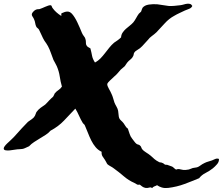

<svg xmlns="http://www.w3.org/2000/svg" viewBox="-135 -768 1185 1021"><path d="M887.7 -736.3Q882.8 -725.6 871.1 -721.2Q859.4 -716.8 847.7 -711.9Q834 -705.1 819.8 -698.7Q805.7 -692.4 791 -683.6Q763.7 -668.9 741.2 -644Q718.8 -619.1 696.3 -595.7Q684.6 -585 672.4 -576.2Q660.2 -567.4 652.3 -556.6Q641.6 -545.9 631.8 -534.2Q622.1 -522.5 609.4 -511.7Q600.6 -504.9 591.8 -500Q583 -495.1 579.1 -488.3Q577.1 -486.3 576.2 -480Q575.2 -473.6 573.2 -469.7Q568.4 -459 558.6 -451.7Q548.8 -444.3 541 -434.6Q537.1 -429.7 534.7 -425.3Q532.2 -420.9 528.3 -416Q523.4 -411.1 517.6 -406.7Q511.7 -402.3 506.8 -397.5Q499 -388.7 491.2 -379.4Q483.4 -370.1 471.7 -360.4Q461.9 -351.6 449.7 -339.8Q437.5 -328.1 435.5 -322.3Q434.6 -316.4 437.5 -309.6Q440.4 -302.7 444.3 -295.4Q448.2 -288.1 452.1 -281.2Q456.1 -274.4 458 -268.6Q462.9 -258.8 466.3 -246.6Q469.7 -234.4 473.6 -222.7Q478.5 -210.9 484.9 -200.2Q491.2 -189.5 493.2 -178.7Q495.1 -168 495.6 -157.7Q496.1 -147.5 499 -139.6Q502.9 -131.8 509.8 -126Q516.6 -120.1 522.5 -112.3Q528.3 -104.5 532.7 -96.7Q537.1 -88.9 544.9 -84Q549.8 -70.3 554.2 -56.2Q558.6 -42 567.4 -31.2Q572.3 -25.4 578.1 -17.1Q584 -8.8 589.8 -3.9Q594.7 0 600.6 1Q606.4 2 610.4 6.8Q614.3 9.8 615.7 14.6Q617.2 19.5 620.1 24.4Q627.9 34.2 641.6 42.5Q655.3 50.8 667 60.5Q677.7 70.3 686.5 78.1Q695.3 85.9 710.9 93.8Q713.9 95.7 718.3 95.7Q722.7 95.7 726.6 97.7Q733.4 99.6 738.3 104.5Q743.2 109.4 753.9 108.4Q768.6 114.3 774.4 115.7Q780.3 117.2 784.7 120.6Q789.1 124 793 127.9Q796.9 131.8 801.8 133.8Q811.5 128.9 825.2 132.8Q838.9 136.7 852.5 135.7Q863.3 134.8 869.1 133.3Q875 131.8 879.9 129.4Q884.8 127 890.1 125.5Q895.5 124 905.3 123Q917 122.1 928.7 113.3Q940.4 104.5 953.1 98.6Q962.9 93.8 972.2 91.3Q981.4 88.9 992.2 85Q1000 82 1009.3 77.6Q1018.6 73.2 1029.3 77.1Q1030.3 92.8 1019 105.5Q1007.8 118.2 997.1 127Q978.5 141.6 958 151.9Q937.5 162.1 923.8 179.7Q886.7 195.3 846.2 210.4Q805.7 225.6 758.8 231.4Q740.2 233.4 725.6 229Q710.9 224.6 700.2 216.8Q693.4 220.7 686 223.1Q678.7 225.6 673.8 232.4Q668 226.6 658.7 229.5Q649.4 232.4 639.6 231.4Q628.9 229.5 621.6 224.1Q614.3 218.8 608.4 213.9Q597.7 215.8 592.8 212.4Q587.9 209 580.1 205.1Q548.8 191.4 523.4 169.4Q498 147.5 469.7 127Q461.9 121.1 452.6 116.2Q443.4 111.3 436.5 105.5Q432.6 100.6 430.2 94.7Q427.7 88.9 422.9 82Q417 73.2 410.6 64Q404.3 54.7 405.3 39.1Q386.7 30.3 373.5 14.6Q360.4 -1 350.6 -20.5Q340.8 -40 333 -60.5Q325.2 -81.1 316.4 -100.6Q314.5 -105.5 311 -107.9Q307.6 -110.4 305.7 -113.3Q293.9 -132.8 285.2 -152.8Q276.4 -172.9 265.6 -190.4Q235.4 -158.2 205.1 -126.5Q174.8 -94.7 133.8 -73.2Q122.1 -59.6 106.9 -50.3Q91.8 -41 76.7 -31.7Q61.5 -22.5 46.4 -12.7Q31.2 -2.9 19.5 9.8Q8.8 14.6 -2.9 20Q-14.6 25.4 -31.2 25.4Q-41 25.4 -55.2 27.8Q-69.3 30.3 -82.5 31.7Q-95.7 33.2 -105.5 31.2Q-115.2 29.3 -115.2 21.5Q-115.2 16.6 -109.9 9.3Q-104.5 2 -96.7 -5.4Q-88.9 -12.7 -82 -19Q-75.2 -25.4 -72.3 -28.3Q-66.4 -34.2 -60.5 -40Q-54.7 -45.9 -49.8 -51.8Q-35.2 -68.4 -19 -85.9Q-2.9 -103.5 13.7 -120.1Q24.4 -127.9 34.7 -134.8Q44.9 -141.6 50.8 -152.3Q52.7 -157.2 54.7 -162.1Q56.6 -167 58.6 -171.9Q68.4 -185.5 81.1 -194.8Q93.8 -204.1 105.5 -211.9Q110.4 -216.8 115.7 -222.2Q121.1 -227.5 126 -233.4Q130.9 -239.3 136.7 -244.1Q142.6 -249 147.5 -253.9Q150.4 -257.8 151.9 -262.2Q153.3 -266.6 156.2 -271.5Q164.1 -281.2 175.8 -289.1Q187.5 -296.9 194.3 -307.6Q186.5 -335 182.6 -361.8Q178.7 -388.7 167 -416Q163.1 -424.8 158.2 -433.1Q153.3 -441.4 149.4 -449.2Q141.6 -468.8 135.3 -487.3Q128.9 -505.9 120.1 -522.5Q116.2 -530.3 111.3 -537.1Q106.4 -543.9 101.6 -550.8Q92.8 -565.4 86.4 -580.6Q80.1 -595.7 72.3 -610.4Q69.3 -615.2 64.5 -618.7Q59.6 -622.1 57.6 -627Q53.7 -634.8 52.2 -645Q50.8 -655.3 45.9 -666Q43 -672.9 38.1 -679.7Q33.2 -686.5 34.2 -693.4Q35.2 -699.2 43.9 -708Q52.7 -716.8 63.5 -718.8Q66.4 -719.7 70.3 -719.2Q74.2 -718.8 78.1 -720.7Q82 -721.7 89.8 -725.1Q97.7 -728.5 105.5 -731.9Q113.3 -735.4 120.6 -737.8Q127.9 -740.2 131.8 -740.2Q138.7 -740.2 140.1 -734.4Q141.6 -728.5 146.5 -722.7Q154.3 -711.9 166 -701.7Q177.7 -691.4 190.4 -683.6Q192.4 -685.5 190.9 -690.9Q189.5 -696.3 194.3 -698.2Q210 -706.1 223.1 -706.5Q236.3 -707 248 -694.3Q262.7 -677.7 276.4 -648.9Q290 -620.1 300.8 -592.8Q305.7 -582 311.5 -575.2Q317.4 -568.4 319.3 -560.5Q322.3 -550.8 321.8 -541.5Q321.3 -532.2 325.2 -526.4Q329.1 -519.5 335.4 -516.6Q341.8 -513.7 345.7 -510.7Q351.6 -488.3 354.5 -471.7Q357.4 -455.1 370.1 -435.5Q386.7 -444.3 399.4 -457.5Q412.1 -470.7 423.3 -485.4Q434.6 -500 446.3 -514.6Q458 -529.3 471.7 -541Q482.4 -547.9 491.7 -554.7Q501 -561.5 508.8 -569.3Q509.8 -584 517.1 -594.7Q524.4 -605.5 534.2 -614.3Q543.9 -623 554.7 -631.3Q565.4 -639.6 574.2 -649.4Q582 -659.2 588.9 -671.9Q595.7 -684.6 603.5 -695.3Q606.4 -698.2 609.9 -701.2Q613.3 -704.1 615.2 -706.1Q617.2 -710.9 619.1 -717.3Q621.1 -723.6 623 -726.6Q633.8 -740.2 656.7 -743.7Q679.7 -747.1 702.1 -745.1Q712.9 -744.1 731.9 -740.7Q751 -737.3 761.7 -736.3Q775.4 -735.4 791.5 -736.8Q807.6 -738.3 823.2 -740.2Q832 -741.2 841.8 -744.1Q851.6 -747.1 859.9 -748Q868.2 -749 875.5 -747.1Q882.8 -745.1 887.7 -736.3Z"/></svg>

Font: Trade Winds
Style: Regular
Weight: 400
Designer: Squid
Foundry: Font Diner, Inc DBA Sideshow
Version: Version 1.000